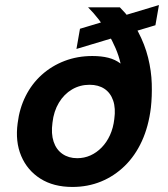

<svg xmlns="http://www.w3.org/2000/svg" viewBox="-20 -729 664 761"><path d="M267 12Q192 12 140 -21Q88 -54 64 -111Q40 -168 50 -241Q57 -299 81.5 -348Q106 -397 145.5 -432.5Q185 -468 236 -487.5Q287 -507 346 -507Q382 -507 409.5 -500Q437 -493 458 -477Q451 -508 438 -538Q425 -568 408.5 -596.5Q392 -625 372 -651Q352 -677 329 -700H455Q500 -655 527 -604Q554 -553 567 -500.5Q580 -448 581.5 -397.5Q583 -347 578 -302Q569 -228 542.5 -170Q516 -112 474.5 -71.5Q433 -31 380.5 -9.5Q328 12 267 12ZM286 -102Q314 -102 338.5 -113Q363 -124 383 -144.5Q403 -165 416 -193.5Q429 -222 433 -257Q439 -300 428.5 -330.5Q418 -361 394 -377Q370 -393 335 -393Q297 -393 265.5 -374.5Q234 -356 213.5 -322Q193 -288 188 -243Q182 -199 192.5 -167.5Q203 -136 227.5 -119Q252 -102 286 -102ZM283 -535 297 -615 610 -709 596 -629Z"/></svg>

Font: DM Sans 11pt
Style: Bold Italic
Weight: 700
Italic angle: -10°
Version: Version 4.004;gftools[0.9.30]